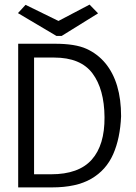

<svg xmlns="http://www.w3.org/2000/svg" viewBox="-20 -813 590 834"><path d="M59 1V-623H219Q307 -623 355.5 -601Q404 -579 438 -538Q506 -455 506 -308Q502 -212 471.5 -143Q441 -74 376.5 -36.5Q312 1 206 1ZM128 -56H202Q322 -56 378.5 -119.5Q435 -183 434 -304Q433 -426 381.5 -494.5Q330 -563 215 -563H128ZM369 -793 406 -755 248 -657H225L58 -756L91 -792L234 -722Z"/></svg>

Font: Inconsolata SemiExpanded
Style: Regular
Weight: 400
Width: 6
Monospace: yes
Designer: Raph Levien, Cyreal, Brenton Simpson
Foundry: Raph Levien, Cyreal, Google
Version: Version 3.000; ttfautohint (v1.8.2.53-6de2)